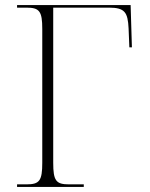

<svg xmlns="http://www.w3.org/2000/svg" viewBox="-20 -734 588 754"><path d="M47 0H309V-10H251C200 -10 189 -24 189 -95V-704H408C470 -704 482 -686 485 -622L488 -548H498L493 -714H47V-704H84C135 -704 146 -690 146 -620V-95C146 -24 135 -10 84 -10H47Z"/></svg>

Font: Noto Serif Display ExtraLight
Style: Regular
Weight: 200
Designer: Monotype Design Team
Foundry: Monotype Imaging Inc.
Version: Version 2.009